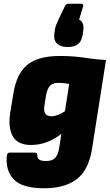

<svg xmlns="http://www.w3.org/2000/svg" viewBox="-20 -812 588 1029"><path d="M300 -512Q373 -512 430.5 -503Q488 -494 548 -490L473 -13Q455 100 391 148.5Q327 197 216 197Q98 197 53 148.5Q8 100 17 21Q19 6 32 6H166Q180 6 180 21Q180 35 190 43Q200 51 227 51Q260 51 275.5 34.5Q291 18 297 -18L309 -95Q233 -35 146 -35Q76 -35 49 -81Q22 -127 35 -210L52 -312Q69 -418 127 -465Q185 -512 300 -512ZM255 -189Q288 -189 328 -216L351 -362Q340 -364 325 -366Q310 -368 292 -368Q262 -368 247 -351Q232 -334 226 -297L218 -245Q209 -189 255 -189ZM414 -792Q430 -792 425 -776L404 -707Q418 -701 424 -684.5Q430 -668 426 -645L423 -626Q417 -590 397.5 -575Q378 -560 342 -560Q305 -560 286 -578Q267 -596 271 -630L274 -651Q276 -665 280.5 -677Q285 -689 293 -706L327 -777Q334 -792 345 -792Z"/></svg>

Font: Sofia Sans ExtraBlack
Style: Italic
Weight: 1000
Italic angle: -9°
Designer: Botio Nikoltchev, Ani Petrova
Foundry: lettersoup
Version: Version 4.100; ttfautohint (v1.8.4.7-5d5b)